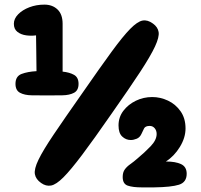

<svg xmlns="http://www.w3.org/2000/svg" viewBox="-20 -799 868 831"><path d="M184 -386Q148 -386 117 -386.5Q86 -387 66.5 -397.5Q47 -408 47 -436Q47 -469 73.5 -479Q100 -489 138 -491Q138 -544 137 -577Q136 -610 136 -646Q116 -643 93.5 -646Q71 -649 55.5 -661Q40 -673 40 -696Q40 -718 58.5 -737Q77 -756 107 -767.5Q137 -779 172 -779Q207 -779 229 -758Q251 -737 251 -696V-489Q281 -486 300.5 -475Q320 -464 320 -436Q320 -408 300.5 -397.5Q281 -387 250 -386.5Q219 -386 184 -386ZM463 -307Q386 -196 336 -129.5Q286 -63 254.5 -31.5Q223 0 201 4Q179 8 158 -7Q135 -23 131 -45Q127 -67 146.5 -107.5Q166 -148 212.5 -217Q259 -286 337 -397Q414 -508 463 -575Q512 -642 543.5 -674Q575 -706 597 -710Q619 -714 642 -697Q663 -682 666.5 -660.5Q670 -639 651 -598Q632 -557 586.5 -487.5Q541 -418 463 -307ZM647 12Q632 12 618.5 12Q605 12 593 12Q555 12 533 4.5Q511 -3 511 -33Q511 -53 520 -65.5Q529 -78 544 -88.5Q559 -99 576 -114Q605 -138 631.5 -165.5Q658 -193 658 -219Q658 -234 649.5 -244Q641 -254 628 -254Q609 -254 603.5 -243Q598 -232 592 -219Q585 -204 571.5 -198.5Q558 -193 546 -193Q525 -193 509 -208Q493 -223 493 -256Q493 -292 514 -319.5Q535 -347 568 -363Q601 -379 639 -379Q674 -379 707 -363.5Q740 -348 761.5 -317.5Q783 -287 783 -243Q783 -203 758.5 -163Q734 -123 698 -100Q740 -100 764 -88.5Q788 -77 788 -47Q788 -10 754.5 0.5Q721 11 647 12Z"/></svg>

Font: Cherry Bomb One
Style: Regular
Weight: 400
Designer: satsuyako
Foundry: satsuyako
Version: Version 4.100; ttfautohint (v1.8.3)